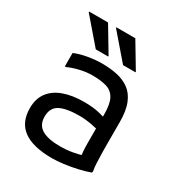

<svg xmlns="http://www.w3.org/2000/svg" viewBox="-181 -883 952 1018"><g transform="rotate(30 295.0 -374.0)"><path d="M286 12Q169 12 110.5 -30.5Q52 -73 52 -160Q52 -218 80.5 -256Q109 -294 161.5 -313Q214 -332 286 -332Q342 -332 379.5 -322.5Q417 -313 444 -304V-232Q417 -241 377 -248.5Q337 -256 302 -256Q221 -256 181.5 -235Q142 -214 142 -160Q142 -109 180 -86.5Q218 -64 290 -64Q330 -64 367 -70.5Q404 -77 436 -88L418 -61Q416 -69 414.5 -79Q413 -89 412 -100Q411 -111 410.5 -123Q410 -135 410 -148V-328Q410 -392 392.5 -423.5Q375 -455 340.5 -465.5Q306 -476 254 -476Q215 -476 174.5 -466Q134 -456 110 -444H102V-526Q138 -541 182.5 -548.5Q227 -556 266 -556Q316 -556 358.5 -547Q401 -538 433.5 -514.5Q466 -491 484 -447Q502 -403 502 -332V-200Q502 -180 502.5 -148Q503 -116 504.5 -85Q506 -54 510 -36L508 -28Q475 -16 435 -7Q395 2 355.5 7Q316 12 286 12ZM199 -604 68 -756V-760H184L275 -608V-604ZM366 -604 235 -756V-760H351L442 -608V-604Z"/></g></svg>

Font: Kufam
Style: Regular
Weight: 400
Designer: Wael Morcos, Artur Schmal
Foundry: Original Type
Version: Version 1.301; ttfautohint (v1.8.3)